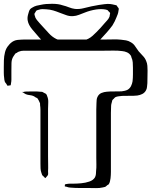

<svg xmlns="http://www.w3.org/2000/svg" viewBox="-43 -967 797 1011"><path d="M733 -529Q732 -519 731 -508.5Q730 -498 725 -490Q718 -478 706 -472Q694 -466 680 -464Q661 -462 640.5 -462.5Q620 -463 600 -462Q592 -461 582 -460Q572 -459 564 -455Q562 -454 559.5 -451Q557 -448 555 -446Q554 -445 552 -443.5Q550 -442 549 -440Q547 -436 547 -433Q545 -426 543.5 -420Q542 -414 542 -407Q541 -390 541 -372Q541 -354 541 -337V-95Q541 -79 541 -62Q541 -45 539 -28Q538 -21 536 -12Q534 -3 529 4L522 8Q520 10 517 12.5Q514 15 511 17L498 20Q481 24 462.5 23.5Q444 23 426 23Q404 23 378.5 23Q353 23 330 21Q319 21 306 16Q305 16 302 15.5Q299 15 298 14L299 4Q300 3 303 3Q306 3 307 2Q318 0 327.5 0Q337 0 347 0Q362 0 384.5 -2Q407 -4 427.5 -11Q448 -18 457 -33Q461 -41 462 -50Q463 -59 463 -67Q465 -84 464.5 -101.5Q464 -119 464 -136V-355Q464 -372 464 -389.5Q464 -407 465 -424Q465 -432 466 -441.5Q467 -451 471 -458Q478 -472 491.5 -477.5Q505 -483 519 -484Q539 -486 558.5 -485.5Q578 -485 597 -486Q605 -487 614 -489Q623 -491 630 -495Q641 -502 647 -514Q653 -526 655 -539Q657 -557 657 -575Q657 -593 657 -611Q657 -625 656 -638.5Q655 -652 649 -665Q648 -667 647.5 -670.5Q647 -674 645 -675Q638 -686 625.5 -691.5Q613 -697 600 -698Q578 -701 552.5 -700.5Q527 -700 504 -700H109Q96 -700 82 -700Q68 -700 56 -695Q53 -694 50.5 -692.5Q48 -691 46 -689Q40 -687 37 -684Q36 -683 34.5 -680Q33 -677 31 -675Q18 -658 17.5 -635.5Q17 -613 17 -593V-566Q17 -556 17 -547Q17 -538 15 -529Q15 -528 14.5 -524Q14 -520 13 -518Q12 -517 9 -517Q6 -517 5 -517Q4 -517 1 -516Q-2 -515 -4 -516Q-5 -517 -7 -521Q-9 -525 -10 -526L-17 -535Q-21 -547 -21 -556Q-23 -570 -23 -584.5Q-23 -599 -23 -613Q-23 -628 -22.5 -649.5Q-22 -671 -16.5 -692.5Q-11 -714 3 -729Q5 -731 7 -734Q9 -737 12 -739Q29 -755 51 -757Q73 -759 95 -759H519Q538 -759 556.5 -759.5Q575 -760 594 -758Q607 -757 620.5 -754.5Q634 -752 645 -745Q660 -737 668.5 -723.5Q677 -710 687 -697Q698 -684 709.5 -672.5Q721 -661 727 -645Q732 -634 733 -620.5Q734 -607 734 -595ZM97 -485Q115 -485 133 -485.5Q151 -486 169 -484Q172 -483 175 -483.5Q178 -484 180 -483L193 -476Q195 -475 197 -474Q199 -473 200 -472Q202 -470 203.5 -466Q205 -462 206 -459Q212 -445 211 -427Q210 -409 210 -393V-182Q210 -167 210 -145.5Q210 -124 210.5 -102Q211 -80 210 -65Q210 -61 210.5 -55Q211 -49 209 -45Q208 -43 205.5 -40Q203 -37 201 -35Q200 -35 198.5 -32Q197 -29 196 -29Q195 -29 194 -30.5Q193 -32 191 -33Q190 -35 187.5 -37Q185 -39 183 -41Q179 -44 178 -48Q177 -52 175 -57Q171 -68 170.5 -80.5Q170 -93 170 -105Q170 -114 170 -140Q170 -166 170 -200Q170 -234 170 -268Q170 -302 170 -328Q170 -354 170 -363Q170 -376 170 -388.5Q170 -401 168 -414Q168 -417 168 -420.5Q168 -424 166 -427Q165 -430 163.5 -432.5Q162 -435 161 -438L155 -448Q154 -450 150.5 -451.5Q147 -453 145 -454L136 -460Q126 -465 114.5 -466Q103 -467 93 -471Q89 -473 86 -475Q83 -477 80 -479Q79 -480 77 -480.5Q75 -481 75 -482Q75 -484 77.5 -483Q80 -482 81 -483Q84 -484 88 -484.5Q92 -485 97 -485ZM549 -833Q535 -814 519.5 -796.5Q504 -779 488 -762Q478 -751 466.5 -739.5Q455 -728 442 -720Q427 -708 400.5 -704.5Q374 -701 347.5 -701.5Q321 -702 306 -702Q288 -702 269 -703.5Q250 -705 233 -712Q220 -717 209 -725.5Q198 -734 189 -743Q182 -750 175.5 -756.5Q169 -763 163 -770Q146 -789 126.5 -812.5Q107 -836 103 -858Q100 -874 105 -891Q107 -898 109.5 -906.5Q112 -915 117 -920Q119 -922 122 -924Q125 -926 127 -927Q138 -934 149.5 -937Q161 -940 174 -942Q197 -947 231 -947Q265 -947 287 -939Q304 -935 320 -928.5Q336 -922 352 -920Q363 -919 375 -920Q387 -921 398 -924Q418 -929 438 -933.5Q458 -938 478 -941Q492 -943 507 -945Q522 -947 536 -946Q543 -945 549 -944Q555 -943 562 -941Q564 -940 566.5 -940Q569 -940 570 -939Q572 -938 574 -934Q576 -930 578 -928Q579 -927 580.5 -925.5Q582 -924 582 -922Q583 -918 581 -911Q580 -901 577 -892.5Q574 -884 570 -875Q566 -865 561 -854.5Q556 -844 549 -833ZM463 -917Q431 -912 404 -901Q388 -895 373 -889Q358 -883 341 -882Q322 -881 305 -887.5Q288 -894 271 -900Q254 -907 237 -912Q220 -917 201 -918Q190 -919 180 -919Q170 -919 159 -915Q157 -914 154 -913.5Q151 -913 149 -911Q147 -910 145 -905.5Q143 -901 141 -899L138 -894Q138 -891 139.5 -886.5Q141 -882 142 -879Q143 -874 145.5 -870.5Q148 -867 151 -862Q158 -853 166 -844.5Q174 -836 181 -828Q197 -811 214 -792Q231 -773 253 -762Q270 -754 290 -752Q310 -750 329 -750Q342 -750 354.5 -750Q367 -750 380 -751Q391 -753 401.5 -755.5Q412 -758 422 -763Q434 -769 444.5 -778.5Q455 -788 465 -798Q476 -809 487 -821Q498 -833 508 -845Q514 -852 521.5 -860Q529 -868 532 -876Q534 -878 534 -881.5Q534 -885 535 -887Q535 -889 536 -893Q537 -897 537 -898Q536 -900 533.5 -903Q531 -906 529 -907L523 -914Q521 -915 517.5 -915.5Q514 -916 512 -917Q501 -919 489 -919Q477 -919 463 -917Z"/></svg>

Font: Rubik Vinyl
Style: Regular
Weight: 400
Designer: Hubert and Fischer, NaN
Foundry: Hubert and Fischer, NaN
Version: Version 2.200